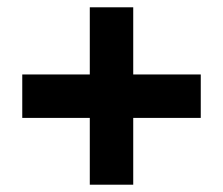

<svg xmlns="http://www.w3.org/2000/svg" viewBox="-20 -667 612 526"><path d="M226 -161H345V-344H530V-463H345V-647H226V-463H41V-344H226Z"/></svg>

Font: Noto Sans Tamil UI ExtraBold
Style: Regular
Weight: 800
Designer: Jelle Bosma - Monotype Design Team
Foundry: Monotype Imaging Inc.
Version: Version 2.004